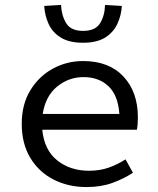

<svg xmlns="http://www.w3.org/2000/svg" viewBox="-20 -745 640 777"><path d="M318 -433Q258 -433 211 -394.5Q164 -356 153 -284H463Q458 -359 419 -396Q380 -433 318 -433ZM330 12Q257 12 197.5 -18Q138 -48 103 -105.5Q68 -163 68 -244Q68 -323 103 -380Q138 -437 194.5 -467.5Q251 -498 316 -498Q421 -498 479.5 -435.5Q538 -373 538 -270Q538 -256 537 -243Q536 -230 534 -220H151Q159 -138 211.5 -96Q264 -54 340 -54Q384 -54 419.5 -66.5Q455 -79 488 -100L518 -46Q482 -22 435.5 -5Q389 12 330 12ZM316 -572Q260 -572 226 -593Q192 -614 176.5 -648.5Q161 -683 159 -721L227 -725Q229 -682 248 -651Q267 -620 316 -620Q366 -620 385 -651Q404 -682 405 -725L473 -721Q471 -683 455 -648.5Q439 -614 405.5 -593Q372 -572 316 -572Z"/></svg>

Font: SauceCodePro NFM
Style: Regular
Weight: 400
Monospace: yes
Designer: Paul D. Hunt, Teo Tuominen
Foundry: Adobe
Version: Version 2.042;hotconv 1.1.0;makeotfexe 2.6.0;Nerd Fonts 3.3.